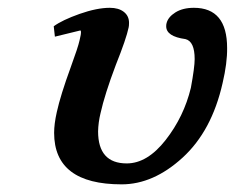

<svg xmlns="http://www.w3.org/2000/svg" viewBox="-20 -465 608 497"><path d="M556.2 -250Q528.3 -126 452.6 -56.9Q377 12.2 294.9 12.2Q120.1 12.2 120.1 -121.1Q120.1 -144 127 -174.8Q136.7 -218.8 163.1 -291Q182.1 -342.8 186 -360.8Q188 -368.7 189 -374.8Q189.9 -380.9 189.5 -383.5Q189 -386.2 188 -386.2L122.1 -370.1L119.1 -397Q141.1 -413.1 186 -429Q231 -444.8 264.2 -444.8Q287.1 -444.8 300.5 -434.3Q314 -423.8 314 -405.8Q314 -397.9 313 -394Q307.1 -365.2 279.8 -296.9Q251 -220.7 240.2 -171.9Q234.4 -147.9 233.9 -125Q233.9 -42 308.1 -42Q361.3 -42 408.7 -102.5Q456.1 -163.1 474.1 -237.8Q483.9 -291 483.9 -312Q483.9 -357.9 460 -363.8Q410.2 -370.6 410.2 -397Q410.2 -401.9 411.1 -404.8Q415 -420.9 434.1 -432.9Q453.1 -444.8 481.9 -444.8Q567.9 -444.8 567.9 -340.8Q568.4 -301.8 556.2 -250Z"/></svg>

Font: Linux Libertine O
Style: Semibold Italic
Weight: 600
Italic angle: -11.5°
Designer: Philipp H. Poll
Foundry: Philipp H. Poll
Version: Version 5.1.2